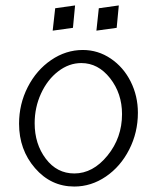

<svg xmlns="http://www.w3.org/2000/svg" viewBox="-20 -683 575 703"><path d="M254.9 -663.1 182.1 -652.8 172.9 -570.8 247.1 -581.1ZM415 -663.1 341.8 -652.8 333 -570.8 407.2 -581.1ZM252 0Q314 0 367.7 -36.6Q421.4 -73.2 453.1 -135.5Q484.9 -197.8 484.9 -270Q484.9 -331.5 458.5 -384.3Q432.1 -437 385.5 -468.5Q338.9 -500 283.2 -500Q221.2 -500 167.2 -463.1Q113.3 -426.3 81.5 -364Q49.8 -301.8 49.8 -230Q49.8 -134.8 108.2 -67.4Q166.5 0 252 0ZM277.8 -452.1Q339.4 -452.1 383.1 -396.5Q426.8 -340.8 426.8 -265.1Q426.8 -178.7 373.5 -113.3Q320.3 -47.9 252 -47.9Q188.5 -47.9 147.7 -101.8Q106.9 -155.8 106.9 -231.9Q106.9 -289.6 130.1 -340.3Q153.3 -391.1 192.9 -421.6Q232.4 -452.1 277.8 -452.1Z"/></svg>

Font: Comic Neue Angular
Style: Regular
Weight: 400
Designer: Craig Rozynski
Foundry: Craig Rozynski
Version: Version 2.003